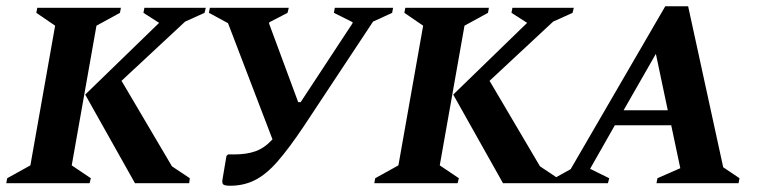

<svg xmlns="http://www.w3.org/2000/svg" viewBox="-34 -585 2454 613"><path d="M-14 0 -11 -16 63 -57 142 -503 82 -544 85 -560H352L349 -544L274 -503L195 -57L256 -16L252 0ZM397 0 238 -283 474 -512 424 -544 427 -560H623L619 -544L557 -516L354 -327L515 -54L572 -16L570 0Z M934 -179Q889 -112 853 -70.5Q817 -29 781 -10.5Q745 8 701 8Q682 8 678 3Q674 -2 677 -16L689 -87L694 -92H714Q753 -92 781.5 -102Q810 -112 836 -140L694 -511L633 -544L636 -560H888L884 -544L826 -514L825 -510L918 -259H926L1091 -510L1092 -514L1032 -544L1035 -560H1221L1218 -544L1157 -516Z M1161 0 1164 -16 1238 -57 1317 -503 1257 -544 1260 -560H1527L1524 -544L1449 -503L1370 -57L1431 -16L1427 0ZM1572 0 1413 -283 1649 -512 1599 -544 1602 -560H1798L1794 -544L1732 -516L1529 -327L1690 -54L1747 -16L1745 0Z M1733 0 1736 -16 1788 -45 2090 -565H2163L2275 -51L2327 -16L2324 0H2062L2065 -16L2138 -48L2109 -185H1929L1850 -46L1911 -16L1907 0ZM1957 -233H2098L2060 -413Z"/></svg>

Font: Spectral SC
Style: Bold Italic
Weight: 700
Italic angle: -10°
Designer: Jean-Baptiste Levee
Foundry: Production Type
Version: Version 2.001